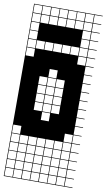

<svg xmlns="http://www.w3.org/2000/svg" viewBox="-113 -859 655 1180"><g transform="rotate(10 214.5 -269.5)"><path d="M325 -803.6V-753.6H375V-803.6ZM217.9 -700H267.9V-750H217.9ZM164.3 -700H214.3V-750H164.3ZM271.4 -700H321.4V-750H271.4ZM110.7 -700H160.7V-750H110.7ZM325 -700H375V-750H325ZM57.1 -700H107.1V-750H57.1ZM3.6 -700H53.6V-750H3.6ZM217.9 -646.4H267.9V-696.4H217.9ZM164.3 -646.4H214.3V-696.4H164.3ZM271.4 -646.4H321.4V-696.4H271.4ZM110.7 -646.4H160.7V-696.4H110.7ZM325 -646.4H375V-696.4H325ZM57.1 -646.4H107.1V-696.4H57.1ZM3.6 -646.4H53.6V-696.4H3.6ZM217.9 -592.9H267.9V-642.9H217.9ZM164.3 -592.9H214.3V-642.9H164.3ZM271.4 -592.9H321.4V-642.9H271.4ZM110.7 -592.9H160.7V-642.9H110.7ZM325 -592.9H375V-642.9H325ZM57.1 -592.9H107.1V-642.9H57.1ZM3.6 -592.9H53.6V-642.9H3.6ZM57.1 -539.3H107.1V-589.3H57.1ZM3.6 -539.3H53.6V-589.3H3.6ZM110.7 -539.3H160.7V-589.3H110.7ZM271.4 -539.3H321.4V-589.3H271.4ZM325 -539.3H375V-589.3H325ZM217.9 -539.3H267.9V-589.3H217.9ZM164.3 -539.3H214.3V-589.3H164.3ZM325 -485.7H375V-535.7H325ZM3.6 -485.7H53.6V-535.7H3.6ZM164.3 -378.6H214.3V-428.6H164.3ZM164.3 -325H214.3V-375H164.3ZM110.7 -325H160.7V-375H110.7ZM217.9 -325H267.9V-375H217.9ZM164.3 -271.4H214.3V-321.4H164.3ZM110.7 -271.4H160.7V-321.4H110.7ZM217.9 -271.4H267.9V-321.4H217.9ZM217.9 -217.9H267.9V-267.9H217.9ZM110.7 -217.9H160.7V-267.9H110.7ZM164.3 -217.9H214.3V-267.9H164.3ZM217.9 -164.3H267.9V-214.3H217.9ZM164.3 -164.3H214.3V-214.3H164.3ZM110.7 -164.3H160.7V-214.3H110.7ZM164.3 -110.7H214.3V-160.7H164.3ZM325 -3.6H375V-53.6H325ZM3.6 -3.6H53.6V-53.6H3.6ZM271.4 50H321.4V0H271.4ZM3.6 50H53.6V0H3.6ZM164.3 50H214.3V0H164.3ZM217.9 50H267.9V0H217.9ZM325 50H375V0H325ZM110.7 50H160.7V0H110.7ZM57.1 50H107.1V0H57.1ZM271.4 103.6H321.4V53.6H271.4ZM217.9 103.6H267.9V53.6H217.9ZM110.7 103.6H160.7V53.6H110.7ZM57.1 103.6H107.1V53.6H57.1ZM164.3 103.6H214.3V53.6H164.3ZM3.6 103.6H53.6V53.6H3.6ZM325 103.6H375V53.6H325ZM3.6 210.7H53.6V160.7H3.6ZM110.7 210.7H160.7V160.7H110.7ZM217.9 210.7H267.9V160.7H217.9ZM57.1 210.7H107.1V160.7H57.1ZM325 210.7H375V160.7H325ZM164.3 210.7H214.3V160.7H164.3ZM271.4 210.7H321.4V160.7H271.4ZM3.6 264.3H53.6V214.3H3.6ZM110.7 264.3H160.7V214.3H110.7ZM217.9 264.3H267.9V214.3H217.9ZM57.1 264.3H107.1V214.3H57.1ZM325 264.3H375V214.3H325ZM164.3 264.3H214.3V214.3H164.3ZM271.4 264.3H321.4V214.3H271.4ZM271.4 -803.6V-753.6H321.4V-803.6ZM217.9 -803.6V-753.6H267.9V-803.6ZM164.3 -803.6V-753.6H214.3V-803.6ZM110.7 -803.6V-753.6H160.7V-803.6ZM57.1 -803.6V-753.6H107.1V-803.6ZM3.6 -803.6V-753.6H53.6V-803.6ZM0 107.1H3.6V157.1H53.6V107.1H57.1V157.1H107.1V107.1H110.7V157.1H160.7V107.1H164.3V157.1H214.3V107.1H217.9V157.1H267.9V107.1H271.4V157.1H321.4V107.1H325V157.1H375V107.1H0V-807.1H428.6V-803.6H378.6V-753.6H428.6V-750H378.6V-700H428.6V-696.4H378.6V-646.4H428.6V-642.9H378.6V-592.9H428.6V-589.3H378.6V-539.3H428.6V-535.7H378.6V-485.7H428.6V-482.1H378.6V-432.1H428.6V-428.6H378.6V-378.6H428.6V-375H378.6V-325H428.6V-321.4H378.6V-271.4H428.6V-267.9H378.6V-217.9H428.6V-214.3H378.6V-164.3H428.6V-160.7H378.6V-110.7H428.6V-107.1H378.6V-57.1H428.6V-53.6H378.6V-3.6H428.6V0H378.6V50H428.6V53.6H378.6V103.6H428.6V107.1H378.6V157.1H428.6V160.7H378.6V210.7H428.6V214.3H378.6V264.3H428.6V267.9H0ZM107.1 -696.4H160.7V-642.9H107.1ZM160.7 -696.4H214.3V-642.9H160.7ZM160.7 -642.9H214.3V-589.3H160.7ZM107.1 -642.9H160.7V-589.3H107.1ZM53.6 -696.4H107.1V-642.9H53.6ZM53.6 -642.9H107.1V-589.3H53.6ZM214.3 -696.4H267.9V-642.9H214.3ZM214.3 -642.9H267.9V-589.3H214.3ZM267.9 -696.4H321.4V-642.9H267.9ZM267.9 -642.9H321.4V-589.3H267.9Z"/></g></svg>

Font: Jersey 10 Charted
Style: Regular
Weight: 400
Designer: Sarah Cadigan-Fried
Version: Version 1.000; ttfautohint (v1.8.4.7-5d5b)